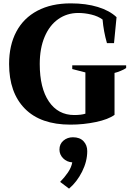

<svg xmlns="http://www.w3.org/2000/svg" viewBox="-20 -730 779 1140"><path d="M34 -350Q34 -461 77 -542Q120 -623 202.5 -666.5Q285 -710 400 -710Q491 -710 561 -688.5Q631 -667 672 -628L657 -474H615Q595 -543 589 -614Q562 -634 522.5 -643.5Q483 -653 445 -653Q378 -653 326 -616.5Q274 -580 245 -511.5Q216 -443 216 -350Q216 -207 270.5 -127Q325 -47 421 -47Q462 -47 487 -55V-300Q425 -315 409 -320V-342H729V-326Q718 -318 696 -309Q674 -300 660 -297V-48Q623 -21 549.5 -5.5Q476 10 398 10Q221 10 127.5 -85Q34 -180 34 -350ZM337 350Q362 325 383 294.5Q404 264 409 234Q377 232 355 210Q333 188 333 158Q333 125 356.5 105Q380 85 413 85Q454 85 476 108.5Q498 132 498 167Q498 228 467.5 289Q437 350 390 390Z"/></svg>

Font: Trirong ExtraBold
Style: Regular
Weight: 800
Designer: Katatrad Team
Foundry: CadsonDemak
Version: Version 1.001